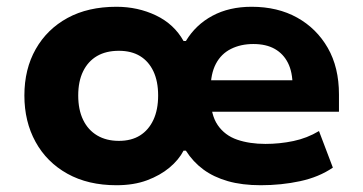

<svg xmlns="http://www.w3.org/2000/svg" viewBox="-20 -536 1071 567"><path d="M324 11Q240 11 179 -23Q118 -57 85 -117Q52 -177 52 -254Q52 -332 85.5 -391Q119 -450 179.5 -483Q240 -516 324 -516Q387 -516 440.5 -490.5Q494 -465 522 -415H529Q558 -463 607.5 -489.5Q657 -516 723 -516Q800 -516 857.5 -484Q915 -452 948 -394.5Q981 -337 981 -257V-206H578V-299H856L844 -283Q844 -323 830.5 -350Q817 -377 791.5 -391.5Q766 -406 728 -406Q691 -406 662 -391.5Q633 -377 617.5 -347.5Q602 -318 602 -273V-251Q602 -197 623 -166.5Q644 -136 680.5 -123.5Q717 -111 764 -111Q806 -111 846.5 -119.5Q887 -128 922 -149L963 -41Q922 -13 866.5 -1Q811 11 750 11Q695 11 653 -1Q611 -13 580.5 -35.5Q550 -58 529 -91H522Q508 -64 480.5 -41Q453 -18 414 -3.5Q375 11 324 11ZM331 -120Q368 -120 393.5 -136Q419 -152 433 -182Q447 -212 447 -254Q447 -296 433 -325.5Q419 -355 393.5 -370.5Q368 -386 331 -386Q293 -386 266.5 -370.5Q240 -355 225.5 -325.5Q211 -296 211 -254Q211 -212 225.5 -182Q240 -152 267 -136Q294 -120 331 -120Z"/></svg>

Font: Nunito Sans 6pt ExtraBold
Style: Regular
Weight: 800
Version: Version 3.101;gftools[0.9.27]